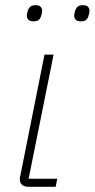

<svg xmlns="http://www.w3.org/2000/svg" viewBox="-20 -718 364 738"><path d="M200 -31 194 0H90Q74 0 65 -7.5Q56 -15 56 -29Q56 -34 57 -38.5Q58 -43 59 -47L151 -508H186L90 -31ZM291 -636Q277 -636 271 -642.5Q265 -649 265 -658Q265 -662 266 -665.5Q267 -669 268 -674Q271 -685 277.5 -691.5Q284 -698 299 -698Q313 -698 318.5 -691.5Q324 -685 324 -677Q324 -673 323.5 -669.5Q323 -666 321 -660Q319 -650 312.5 -643Q306 -636 291 -636ZM109 -636Q95 -636 89 -642.5Q83 -649 83 -658Q83 -662 84 -665.5Q85 -669 86 -674Q89 -685 95.5 -691.5Q102 -698 117 -698Q131 -698 136.5 -691.5Q142 -685 142 -677Q142 -673 141.5 -669.5Q141 -666 139 -660Q137 -650 130.5 -643Q124 -636 109 -636Z"/></svg>

Font: IBM Plex Sans ExtraLight
Style: Italic
Weight: 250
Italic angle: -11.31°
Designer: Mike Abbink, Paul van der Laan, Pieter van Rosmalen
Foundry: Bold Monday
Version: Version 3.201